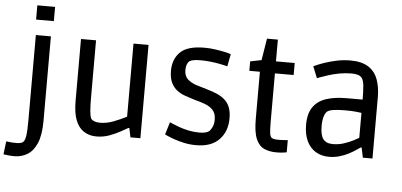

<svg xmlns="http://www.w3.org/2000/svg" viewBox="-78 -892 2500 1195"><g transform="rotate(5 1171.5 -294.0)"><path d="M47 180Q33 180 17 178.5Q1 177 -9.5 175.5Q-20 174 -20 174L-10 92Q-10 92 -0.5 93.5Q9 95 24 96Q39 97 54 97Q80 97 93 88.5Q106 80 111 48Q116 16 116 -53V-583H210V-55Q210 33 188 84.5Q166 136 129 158Q92 180 47 180ZM109 -679V-768H220V-679Z M546 13Q502 13 468.5 -8Q435 -29 416.5 -74.5Q398 -120 398 -197V-583H492V-225Q492 -172 495 -139.5Q498 -107 505 -94Q513 -84 527.5 -79Q542 -74 561 -74Q604 -74 647 -91Q690 -108 726 -126V-583H820V0H758L746 -57H740Q724 -48 693.5 -31Q663 -14 625.5 -0.5Q588 13 546 13Z M1169 13Q1130 13 1095 5.5Q1060 -2 1031.5 -12Q1003 -22 987 -29.5Q971 -37 971 -37L995 -115Q995 -115 1011 -108Q1027 -101 1054 -91Q1081 -81 1114.5 -74Q1148 -67 1183 -67Q1202 -67 1218 -70.5Q1234 -74 1244 -82Q1254 -92 1262.5 -110.5Q1271 -129 1271 -155Q1271 -194 1251.5 -215Q1232 -236 1201 -247.5Q1170 -259 1134 -268Q1105 -277 1076 -287Q1047 -297 1024 -314.5Q1001 -332 987 -361Q973 -390 973 -435Q973 -508 1018 -552Q1063 -596 1168 -596Q1204 -596 1237.5 -591Q1271 -586 1296.5 -580.5Q1322 -575 1335 -570L1320 -493Q1320 -493 1306 -496.5Q1292 -500 1268 -504.5Q1244 -509 1214 -512.5Q1184 -516 1152 -516Q1123 -516 1106.5 -512.5Q1090 -509 1081 -503Q1073 -496 1067.5 -482Q1062 -468 1062 -448Q1062 -410 1084 -390Q1106 -370 1141 -359Q1176 -348 1214 -337Q1242 -329 1268 -318Q1294 -307 1316 -289Q1338 -271 1350 -242.5Q1362 -214 1362 -171Q1362 -89 1312.5 -38Q1263 13 1169 13Z M1671 14Q1626 14 1593.5 -1Q1561 -16 1543 -58Q1525 -100 1525 -183V-477H1459V-536L1529 -550L1551 -686H1619V-550H1736V-475H1619V-177Q1619 -125 1622 -101.5Q1625 -78 1637 -71.5Q1649 -65 1677 -65Q1693 -65 1706 -66Q1719 -67 1727 -67.5Q1735 -68 1735 -68V8Q1735 8 1717 11Q1699 14 1671 14Z M1999 13Q1952 13 1916 -8.5Q1880 -30 1860 -72Q1840 -114 1840 -173Q1840 -244 1869 -285Q1898 -326 1951 -343Q2004 -360 2075 -360H2177Q2177 -409 2174 -443.5Q2171 -478 2159 -495Q2149 -507 2132.5 -511.5Q2116 -516 2095 -516Q2056 -516 2018.5 -509Q1981 -502 1950 -492Q1919 -482 1900.5 -475Q1882 -468 1882 -468L1853 -540Q1853 -540 1872 -548.5Q1891 -557 1923.5 -568Q1956 -579 1996.5 -587.5Q2037 -596 2081 -596Q2151 -596 2192.5 -569.5Q2234 -543 2252 -495Q2270 -447 2270 -383V0H2210L2197 -62H2191Q2182 -56 2163.5 -43.5Q2145 -31 2120 -18Q2095 -5 2064 4Q2033 13 1999 13ZM2017 -68Q2052 -68 2084 -78.5Q2116 -89 2141 -101.5Q2166 -114 2177 -121V-277Q2166 -279 2140 -281.5Q2114 -284 2073 -284Q1984 -284 1963 -266Q1951 -256 1944 -232Q1937 -208 1937 -174Q1937 -118 1955.5 -93Q1974 -68 2017 -68Z"/></g></svg>

Font: Ruda Medium
Style: Regular
Weight: 500
Version: Version 2.001